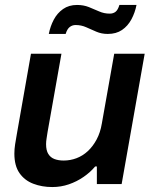

<svg xmlns="http://www.w3.org/2000/svg" viewBox="-20 -743 623 775"><path d="M191 12Q149 12 114 -1.5Q79 -15 58.5 -44.5Q38 -74 38 -123Q38 -141 41 -160.5Q44 -180 48 -202L105 -526H228L172 -210Q170 -196 168 -184Q166 -172 166 -161Q166 -136 175 -121.5Q184 -107 200 -101Q216 -95 237 -95Q264 -95 289 -104.5Q314 -114 334.5 -133Q355 -152 370 -180Q385 -208 391 -244L441 -526H564L471 0H371V-71H364Q345 -48 317.5 -29Q290 -10 258 1Q226 12 191 12ZM177 -606Q183 -637 197 -663.5Q211 -690 234.5 -706.5Q258 -723 291 -723Q317 -723 338.5 -714.5Q360 -706 380 -697Q400 -688 423 -688Q437 -688 446.5 -695.5Q456 -703 462 -723H531Q525 -692 510.5 -665Q496 -638 472.5 -622Q449 -606 415 -606Q390 -606 369 -615Q348 -624 328 -633Q308 -642 285 -642Q272 -642 261.5 -634Q251 -626 245 -606Z"/></svg>

Font: Archivo SemiBold SemiBold
Style: Italic
Weight: 600
Italic angle: -10°
Version: Version 2.001